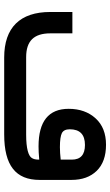

<svg xmlns="http://www.w3.org/2000/svg" viewBox="180 -718 538 939"><g transform="rotate(90 449.5 -249.0)"><path d="M512.7 -315.4C512.7 -217.3 573.7 -168 696.3 -168C713.4 -168 734.9 -168.9 761.2 -171.4V-169.9C761.2 -154.8 758.8 -143.6 753.4 -135.3C743.2 -118.7 708 -107.4 639.2 -107.4H260.3C180.7 -107.4 143.6 -145.5 143.6 -226.1V-333.5H39.1V-225.6C39.1 -77.1 115.7 0 261.7 0H637.7C790 0 860.4 -56.6 860.4 -173.3V-329.1C860.4 -380.9 845.7 -421.9 815.9 -452.6C786.1 -482.9 743.7 -498 688.5 -498C633.3 -498 590.3 -481 559.6 -447.3C528.3 -413.1 512.7 -369.1 512.7 -315.4ZM689.5 -395C737.3 -395 761.2 -373.5 761.2 -330.6V-276.4C739.3 -273.9 718.8 -272.5 700.2 -272.5C666.5 -272.5 643.6 -275.9 631.3 -282.2C619.1 -288.6 612.8 -301.3 612.8 -320.8C612.8 -370.1 638.2 -395 689.5 -395Z"/></g></svg>

Font: Shabnam Medium
Style: Regular
Weight: 500
Foundry: DejaVu fonts team - Redesigned by Saber Rastikerdar - Based on Vazir font
Version: Version 5.0.1